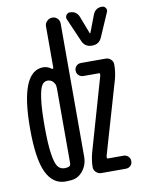

<svg xmlns="http://www.w3.org/2000/svg" viewBox="-86 -821 672 891"><g transform="rotate(-10 250.0 -375.0)"><path d="M457 -759.8Q467.8 -759.8 474.1 -750.5Q480.5 -741.2 475.6 -731.4L427.7 -621.1Q415 -589.8 380.9 -589.8Q346.7 -589.8 334 -621.1L286.1 -731.4Q282.2 -741.2 288.6 -750.5Q294.9 -759.8 305.7 -759.8Q336.9 -759.8 348.6 -730.5L379.9 -648.4Q379.9 -647.5 380.9 -647.5Q382.8 -647.5 382.8 -648.4L414.1 -730.5Q425.8 -759.8 457 -759.8ZM294.9 -101.6 393.6 -445.3Q394.5 -448.2 394.5 -454.1Q394.5 -458 390.6 -458H316.4Q303.7 -458 294.4 -466.8Q285.2 -475.6 285.2 -488.8Q285.2 -502 293.9 -510.7Q302.7 -519.5 316.4 -519.5H432.6Q446.3 -519.5 456.5 -509.8Q466.8 -500 466.8 -486.3Q466.8 -451.2 458 -418L358.4 -75.2Q357.4 -72.3 357.4 -66.9Q357.4 -61.5 362.3 -61.5H435.5Q448.2 -61.5 457.5 -52.7Q466.8 -43.9 466.8 -30.8Q466.8 -17.6 458 -8.8Q449.2 0 435.5 0H320.3Q306.6 0 295.9 -9.8Q285.2 -19.5 285.2 -34.2Q285.2 -64.5 294.9 -101.6ZM148.4 -465.8Q131.8 -465.8 121.6 -449.7Q111.3 -433.6 105 -387.2Q98.6 -340.8 98.6 -259.8Q98.6 -176.8 105.5 -130.9Q112.3 -85 124 -68.4Q135.7 -51.8 157.2 -51.8Q167 -51.8 175.8 -54.7Q185.5 -57.6 185.5 -70.3V-421.9Q185.5 -436.5 181.6 -444.3Q169.9 -465.8 148.4 -465.8ZM150.4 9.8Q90.8 9.8 60.5 -53.7Q30.3 -117.2 30.3 -259.8Q30.3 -529.3 138.7 -530.3Q160.2 -530.3 177.7 -516.6Q180.7 -514.6 183.1 -516.1Q185.5 -517.6 185.5 -521.5V-715.8Q185.5 -729.5 196.3 -739.7Q207 -750 221.2 -750Q235.4 -750 245.1 -740.2Q254.9 -730.5 254.9 -715.8V-88.9Q254.9 -49.8 231.4 -21Q208 7.8 170.9 8.8Q168 8.8 161.1 9.3Q154.3 9.8 150.4 9.8Z"/></g></svg>

Font: Rounded-X Mgen+ 1mn regular
Style: Regular
Weight: 400
Designer: [Source Han Sans]
Ryoko NISHIZUKA  (kana & ideographs); Paul D. Hunt (Latin, Greek & Cyrillic); Wenlong ZHANG  (bopomofo
Version: Version 1.059.20150602